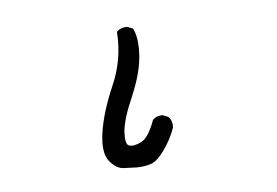

<svg xmlns="http://www.w3.org/2000/svg" viewBox="-65 -652 1131 785"><g transform="rotate(-10 500.0 -259.0)"><path d="M445.3 27.3Q418.5 23.4 391.1 20.5Q360.8 17.1 335.9 -19.3Q311 -55.7 330.1 -137.7Q349.1 -217.8 403.8 -319.3Q431.2 -369.1 445.1 -421.9Q459 -474.6 460 -530.3V-533.2L462.4 -535.2Q479.5 -547.9 503.4 -545.9H504.4L505.4 -545.4L524.9 -535.6L526.9 -534.7L527.8 -532.7Q543.9 -494.1 533.2 -420.9Q529.3 -397 521.5 -371.1Q513.7 -345.2 501.7 -317.6Q489.7 -290 474.1 -260.7Q426.8 -174.8 418.9 -122.6Q417.5 -112.3 417 -103.5Q416.5 -94.7 417.2 -88.6Q418 -82.5 419.4 -77.9Q420.9 -73.2 423.1 -70.6Q425.3 -67.9 428.2 -66.9Q436.5 -63 449.2 -64Q461.9 -64.9 478.5 -71.3Q510.3 -83.5 542.5 -151.9L543 -152.8L543.9 -153.8Q551.8 -160.6 561.8 -163.3Q571.8 -166 583.5 -165H584.5L585.4 -164.6L605 -154.8L606 -154.3L606.9 -153.3Q614.7 -144.5 617.4 -133.3Q620.1 -122.1 618.2 -109.4V-108.9L617.7 -107.9Q607.9 -85.4 594.5 -64.5Q581.1 -43.5 564 -23.4Q529.8 17.1 502.4 23.4Q476.1 29.3 445.8 27.3Z"/></g></svg>

Font: NaikaiFont
Style: SemiBold
Weight: 600
Version: Version 1.89